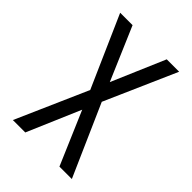

<svg xmlns="http://www.w3.org/2000/svg" viewBox="-215 -832 930 930"><g transform="rotate(45 250.0 -367.5)"><path d="M48 0 210 -368 48 -735H133L250 -462L367 -735H452L290 -367L452 0H367L250 -273L133 0Z"/></g></svg>

Font: Iosevka Term SS14
Style: Regular
Weight: 400
Monospace: yes
Designer: Belleve Invis
Foundry: Belleve Invis
Version: Version 24.1.1; ttfautohint (v1.8.4)